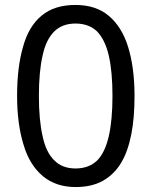

<svg xmlns="http://www.w3.org/2000/svg" viewBox="-20 -745 612 775"><path d="M523 -358C523 -300 519 -248 510 -203C501 -158 488 -119 469 -88C450 -56 425 -32 395 -15C364 2 328 10 285 10C232 10 188 -5 153 -34C118 -63 91 -106 75 -161C58 -216 49 -281 49 -358C49 -435 57 -501 73 -556C88 -611 113 -653 148 -682C183 -711 228 -725 285 -725C338 -725 383 -711 418 -682C453 -653 480 -611 497 -556C514 -501 523 -435 523 -358ZM137 -358C137 -293 142 -238 152 -195C161 -152 177 -119 199 -98C220 -76 249 -65 285 -65C321 -65 350 -76 372 -97C393 -118 409 -151 419 -195C429 -238 434 -293 434 -358C434 -423 429 -478 419 -521C409 -564 393 -596 372 -618C350 -639 321 -650 285 -650C249 -650 220 -639 199 -618C177 -596 161 -564 152 -521C142 -478 137 -423 137 -358Z"/></svg>

Font: NameLogos Sans
Style: Regular
Weight: 500
Version: Version 0.1